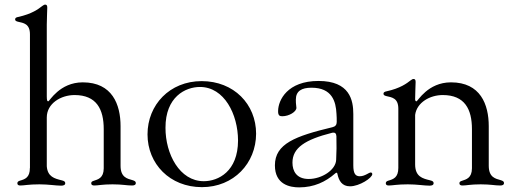

<svg xmlns="http://www.w3.org/2000/svg" viewBox="-20 -794 2210 827"><path d="M67.5 5C84.5 5 102.6 0 149.9 0C189.6 0 220.2 5.7 243.3 5.7C253.9 5.7 261 2.8 261 -5C261 -11.7 256.7 -14.6 245.4 -17.4C215.2 -24.9 185 -32.3 181.5 -77.8V-288C181.5 -348.4 242.2 -384.6 301.1 -384.6C396 -384.6 426.8 -323.5 426.8 -237.6V-68.9C426.5 -26.3 401.6 -21.3 382.8 -14.9C376.4 -12.8 372.9 -10.3 372.9 -4.6C372.9 2.5 378.2 5 386.4 5C402.7 5 420.8 0 464.5 0C507.8 0 525.2 5 548.7 5C557.9 5 565 2.5 565 -5.7C565 -12.1 560.4 -14.9 551.5 -17.8C528.4 -24.5 499.6 -29.5 499.3 -79.5V-250.4C499.3 -344.1 463.4 -439.3 336.6 -439.3C236.5 -439.3 193.5 -357.6 187.9 -357.6C183.2 -357.6 181.8 -361.2 181.5 -378.2C181.5 -384.9 181.5 -394.5 181.5 -406.6V-687.9C181.5 -718 183.6 -743.3 183.6 -761.4C183.6 -771.7 180 -774.1 174.4 -774.1C170.8 -774.1 167.3 -772 161.9 -768.1C145.6 -755.3 117.9 -734 57.9 -720.9C49.7 -719.5 45.1 -716.3 45.1 -710.6C45.1 -704.9 49.7 -702.4 56.8 -700.6C81.3 -695 109 -692.1 109 -646V-70.7H108.7C109 -29.1 87.4 -22 66.4 -16C59.3 -13.8 54.7 -11 54.7 -4.6C54.7 2.5 60 5 67.5 5Z M849.8 12.1C987.2 12.1 1082.7 -91.3 1083.1 -218C1083.1 -345.2 987.2 -444.6 848.7 -444.6C710.9 -444.6 615.4 -342.3 615.4 -215.2C615.4 -88.4 711.3 12.1 849.8 12.1ZM692.8 -243.6C692.5 -376.4 778.1 -419.4 841.3 -419.4C946 -419.4 1005 -301.8 1005.3 -188.9C1005 -55.4 920.1 -13.5 857.6 -13.5C753.9 -13.5 692.5 -130.3 692.8 -243.6Z M1268.5 13.1C1332.7 13.1 1382.8 -11 1423.7 -46.9C1426.1 -49 1427.9 -50.1 1429.7 -50.1C1431.5 -50.1 1432.9 -48.7 1433.2 -45.5C1439.3 -15.6 1453.1 8.5 1487.6 8.5C1528.1 8.5 1583.5 -27.7 1583.5 -44C1583.5 -47.6 1581.3 -51.1 1577.1 -51.1C1568.5 -51.1 1551.8 -34.8 1529.8 -34.8C1510.7 -34.8 1501.8 -46.5 1501.8 -82C1501.4 -166.5 1502.1 -215.9 1501.8 -302.9C1501.8 -361.9 1486.9 -445.3 1351.9 -445.3C1217.7 -445.3 1178.6 -362.6 1177.9 -316.8C1177.2 -296.2 1184.7 -293.3 1195.7 -293.3C1225.5 -293.3 1256.7 -312.9 1256.7 -329.5C1254.3 -345.9 1254.3 -358.7 1254.3 -364.7C1254.3 -402 1279.1 -416.2 1321.7 -416.2C1410.9 -416.2 1426.8 -356.2 1429.3 -304.3C1430.4 -293.3 1430.4 -280.5 1430.4 -268.8C1430.4 -256.4 1424.4 -248.9 1411.9 -246.1C1252.1 -207.7 1164.1 -175.1 1164.1 -81.7C1164.1 1.4 1229.4 13.1 1268.5 13.1ZM1239.7 -93.4C1239.7 -157.3 1294 -192.5 1409.8 -221.9C1422.2 -224.8 1428.3 -220.2 1429 -207.4C1430 -171.2 1429.7 -137.1 1427.9 -105.1C1425.8 -61.1 1365.1 -23.1 1309.7 -23.1C1257.1 -23.1 1239.7 -57.2 1239.7 -93.4Z M1654.5 5C1671.5 5 1689.3 0 1736.5 0C1776.6 0 1807.2 5.7 1829.9 5.7C1840.9 5.7 1847.7 2.8 1847.7 -5C1847.7 -11.7 1843.8 -14.6 1832.4 -17.4C1800.1 -25.2 1768.5 -33 1768.1 -85.2V-299C1775.2 -352.6 1831.7 -384.6 1887.1 -384.6C1981.9 -384.6 2012.8 -323.5 2012.8 -237.6V-68.9C2012.4 -26.3 1987.6 -21.3 1968.8 -14.9C1962.4 -12.8 1958.8 -10.3 1958.8 -4.6C1958.8 2.5 1964.1 5 1972.3 5C1988.6 5 2006.7 0 2050.4 0C2093.8 0 2111.2 5 2134.6 5C2143.8 5 2150.9 2.5 2150.9 -5.7C2150.9 -12.1 2146.3 -14.9 2137.4 -17.8C2114.3 -24.5 2085.6 -29.5 2085.2 -79.5V-250.4C2085.2 -344.1 2049.4 -439.3 1922.6 -439.3C1822.4 -439.3 1779.5 -357.6 1773.8 -357.6C1770.6 -357.6 1768.8 -359.4 1768.1 -365.8V-367.5C1768.1 -397.7 1770.2 -422.9 1770.2 -441.1C1770.2 -451.3 1766.7 -453.8 1761 -453.8C1757.5 -453.8 1753.9 -451.7 1748.6 -447.8C1732.2 -435 1704.5 -413.7 1644.5 -400.6C1636.4 -399.1 1631.7 -396 1631.7 -390.3C1631.7 -384.6 1636.4 -382.1 1643.5 -380.3C1668 -374.6 1695.7 -371.8 1695.7 -325.6V-70.7C1695.7 -29.1 1674 -22 1653.1 -16C1646 -13.8 1641.7 -11 1641.7 -4.6C1641.7 2.5 1647 5 1654.5 5ZM1767.4 -378.2V-406.6Z"/></svg>

Font: Margiela Serif
Style: Regular
Weight: 400
Designer: Andreas Faust, Stefan Endress
Version: Version 1.002;FEAKit 1.0